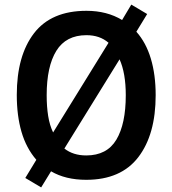

<svg xmlns="http://www.w3.org/2000/svg" viewBox="-20 -772 750 835"><path d="M657 -358Q657 -187 581.5 -88.5Q506 10 355 10Q265 10 202 -27L159 43L90 2L138 -77Q94 -128 73.5 -198.5Q53 -269 53 -359Q53 -530 128 -627.5Q203 -725 356 -725Q445 -725 511 -685L551 -752L620 -711L573 -634Q615 -587 636 -517Q657 -447 657 -358ZM183 -358Q183 -308 189.5 -267.5Q196 -227 211 -196L452 -586Q414 -619 356 -619Q267 -619 225 -551Q183 -483 183 -358ZM527 -358Q527 -454 500 -514L260 -126Q298 -96 355 -96Q445 -96 486 -164.5Q527 -233 527 -358Z"/></svg>

Font: Noto Sans Lao UI SemCond SemBd
Style: Regular
Weight: 600
Width: 4
Designer: Monotype Design Team
Foundry: Monotype Imaging Inc.
Version: Version 2.000; ttfautohint (v1.8.4.7-5d5b)